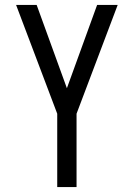

<svg xmlns="http://www.w3.org/2000/svg" viewBox="-20 -755 540 775"><path d="M211 0V-296L45 -735H128L250 -399L372 -735H455L289 -296V0Z"/></svg>

Font: Huly
Style: Regular
Weight: 400
Designer: Belleve Invis
Foundry: Belleve Invis
Version: Version 33.2.5; ttfautohint (v1.8.4)